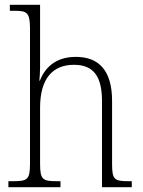

<svg xmlns="http://www.w3.org/2000/svg" viewBox="-20 -780 594 800"><path d="M15 0H232V-25H220C158 -25 147 -30 147 -98V-331C147 -452 199 -510 288 -510C372 -510 405 -459 405 -358V0H529V-25H518C456 -25 447 -31 447 -98V-360C447 -486 392 -543 296 -543C209 -543 166 -495 146 -444H144C145 -456 147 -478 147 -497V-760H21V-735H40C92 -735 105 -729 105 -660V-99C105 -30 94 -25 32 -25H15Z"/></svg>

Font: Noto Serif Devanagari SemiCondensed ExtraLight
Style: Regular
Weight: 200
Width: 4
Designer: Universal Thirst, Indian Type Foundry and the Monotype Design Team
Foundry: Monotype Imaging Inc.
Version: Version 2.004